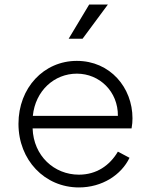

<svg xmlns="http://www.w3.org/2000/svg" viewBox="-20 -810 661 842"><path d="M326 12C428 12 512 -43 548 -118L497 -145C461 -84 403 -44 326 -44C218 -44 127 -126 123 -247H557C560 -263 561 -278 561 -291C561 -426 463 -543 317 -543C172 -543 61 -425 61 -267C61 -108 176 12 326 12ZM124 -302C135 -412 218 -487 317 -487C417 -487 498 -408 497 -302ZM281 -640H342L453 -790H371Z"/></svg>

Font: Mluvka Light
Style: Regular
Weight: 300
Designer: Modified by Jiří Krblich, Original typeface by Gumpita Rahayu
Foundry: Gumpita Rahayu & Jiří Krblich
Version: Version 2.000;Glyphs 3.1.1 (3134)